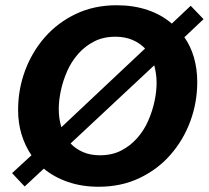

<svg xmlns="http://www.w3.org/2000/svg" viewBox="-20 -700 796 732"><path d="M356 12Q293 12 240 -6Q187 -24 147 -57L74 11L26 -40L100 -108Q76 -143 62.5 -186.5Q49 -230 49 -281Q49 -359 75.5 -430.5Q102 -502 151 -558Q200 -614 269.5 -647Q339 -680 425 -680Q489 -680 542.5 -662Q596 -644 635 -610L707 -678L756 -627L683 -558Q707 -524 719.5 -480.5Q732 -437 732 -387Q732 -309 705.5 -237.5Q679 -166 630 -110Q581 -54 511.5 -21Q442 12 356 12ZM361 -108Q407 -108 442 -126Q477 -144 503 -173.5Q529 -203 545 -239.5Q561 -276 569 -313.5Q577 -351 577 -384Q577 -403 574.5 -419.5Q572 -436 568 -451L249 -153Q269 -132 297 -120Q325 -108 361 -108ZM204 -284Q204 -247 214 -215L533 -515Q513 -536 484.5 -548Q456 -560 420 -560Q374 -560 339 -542Q304 -524 278 -494.5Q252 -465 236 -428.5Q220 -392 212 -354.5Q204 -317 204 -284Z"/></svg>

Font: Atkinson Hyperlegible Next
Style: Bold Italic
Weight: 700
Italic angle: -12°
Designer: Elliott Scott, Megan Eiswerth, Linus Boman, Theodore Petrosky, Letters from Sweden
Foundry: Applied Design Works, Letters from Sweden
Version: Version 2.001